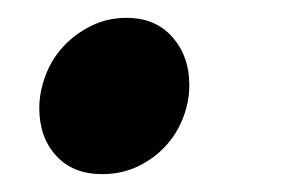

<svg xmlns="http://www.w3.org/2000/svg" viewBox="-20 -183 331 215"><path d="M94 12Q62 12 43 -8.5Q24 -29 24 -62Q24 -80 31 -98.5Q38 -117 51 -131Q64 -145 82 -154Q100 -163 122 -163Q154 -163 173 -141.5Q192 -120 192 -88Q192 -69 185 -51Q178 -33 165 -19Q152 -5 134 3.5Q116 12 94 12Z"/></svg>

Font: mr_Source Sans Pro
Style: Bold Italic
Weight: 700
Italic angle: -11°
Designer: Paul D. Hunt
Foundry: Adobe Systems Incorporated
Version: Version 1.036;July 10, 2024;FontCreator 11.5.0.2430 64-bit